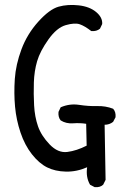

<svg xmlns="http://www.w3.org/2000/svg" viewBox="-20 -761 540 791"><path d="M370 10 351 0Q333 -31 339 -72Q296 -53 251.5 -54Q207 -55 174 -71.5Q141 -88 111.5 -125.5Q82 -163 64.5 -215Q47 -267 42 -321.5Q37 -376 41 -435.5Q45 -495 68.5 -558Q92 -621 138 -672Q184 -723 221.5 -733.5Q259 -744 304 -739Q349 -734 376 -711.5Q403 -689 401 -662L392 -643Q378 -631 356 -633Q329 -654 308.5 -661Q288 -668 251 -657.5Q214 -647 179.5 -598.5Q145 -550 133 -509Q121 -468 119.5 -421Q118 -374 120.5 -327Q123 -280 136.5 -241Q150 -202 184.5 -166Q219 -130 257.5 -135Q296 -140 337 -161L335 -251Q310 -255 281 -253Q252 -251 230 -265Q219 -278 221 -300L230 -319Q267 -335 306 -329Q345 -323 380 -324Q415 -325 446 -313Q458 -300 456 -278L446 -259Q431 -247 411 -247L415 -20L405 0Q392 12 370 10Z"/></svg>

Font: Kosefont JP
Style: Regular
Weight: 400
Designer: Nozomi Seto 瀬戸のぞみ
Version: Version 3.00;June 19, 2020